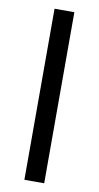

<svg xmlns="http://www.w3.org/2000/svg" viewBox="-87 -800 432 840"><g transform="rotate(10 129.0 -380.0)"><path d="M173 0H85V-760H173Z"/></g></svg>

Font: Noto Sans Kannada
Style: Regular
Weight: 400
Designer: Jelle Bosma - Monotype Design Team
Foundry: Monotype Imaging Inc.
Version: Version 2.003